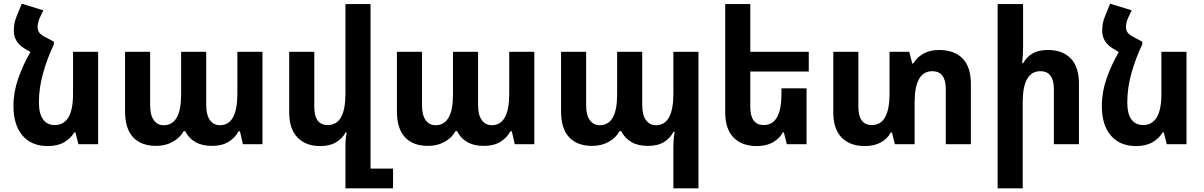

<svg xmlns="http://www.w3.org/2000/svg" viewBox="-20 -782 6528 1041"><path d="M272 -556V-541Q237 -468 214 -387Q191 -306 191 -227Q191 -165 213.5 -134.5Q236 -104 277 -104Q325 -104 350.5 -145Q376 -186 376 -274V-501H512V0H405L389 -64H383Q362 -30 326.5 -10Q291 10 239 10Q151 10 102 -47Q53 -104 53 -208Q53 -283 79 -357Q105 -431 145 -500L113 -519Q55 -554 55 -615Q55 -637 58.5 -655.5Q62 -674 70 -693L98 -762L215 -726L195 -684Q184 -659 184 -634Q184 -617 194 -604Q204 -591 233 -577Z M827 9Q745 9 701.5 -38Q658 -85 658 -178V-501H794V-212Q794 -158 814 -130.5Q834 -103 867 -103Q962 -103 962 -269V-501H1098V-214Q1098 -158 1118.5 -130.5Q1139 -103 1172 -103Q1267 -103 1267 -274V-501H1403V0H1297L1281 -70H1273Q1255 -35 1219 -13Q1183 9 1129 9Q1075 9 1039 -12Q1003 -33 984 -71H976Q956 -35 916.5 -13Q877 9 827 9Z M1989 132H2111V239H1853V5Q1853 -30 1860 -64H1854Q1835 -30 1801.5 -10Q1768 10 1716 10Q1638 10 1593 -36.5Q1548 -83 1548 -173V-501H1684V-203Q1684 -104 1757 -104Q1853 -104 1853 -274V-760H1989Z M2301 9Q2219 9 2175.5 -38Q2132 -85 2132 -178V-501H2268V-212Q2268 -158 2288 -130.5Q2308 -103 2341 -103Q2436 -103 2436 -269V-501H2572V-214Q2572 -158 2592.5 -130.5Q2613 -103 2646 -103Q2741 -103 2741 -274V-501H2877V0H2771L2755 -70H2747Q2729 -35 2693 -13Q2657 9 2603 9Q2549 9 2513 -12Q2477 -33 2458 -71H2450Q2430 -35 2390.5 -13Q2351 9 2301 9Z M3631 239V17Q3631 -6 3632.5 -25.5Q3634 -45 3638 -68H3632Q3614 -33 3580.5 -12Q3547 9 3493 9Q3439 9 3403 -12Q3367 -33 3348 -71H3339Q3320 -35 3280.5 -13Q3241 9 3191 9Q3109 9 3065.5 -38Q3022 -85 3022 -178V-501H3158V-212Q3158 -158 3178 -130.5Q3198 -103 3231 -103Q3326 -103 3326 -269V-501H3462V-214Q3462 -158 3482.5 -130.5Q3503 -103 3536 -103Q3631 -103 3631 -274V-501H3767V239Z M4353 -303V0H4246L4230 -64H4224Q4206 -30 4170 -10Q4134 10 4084 10Q4002 10 3957 -36.5Q3912 -83 3912 -173V-760H4048V-501H4365V-394H4048V-203Q4048 -104 4121 -104Q4217 -104 4217 -274V-303Z M5072 -511Q5154 -511 5199 -465Q5244 -419 5244 -328V0H5108V-298Q5108 -396 5035 -396Q4939 -396 4939 -227V0H4832L4816 -64H4810Q4792 -30 4756 -10Q4720 10 4670 10Q4588 10 4543 -36.5Q4498 -83 4498 -173V-501H4634V-203Q4634 -104 4707 -104Q4803 -104 4803 -274V-501H4910L4926 -438H4932Q4951 -471 4986.5 -491Q5022 -511 5072 -511Z M5527 -760V-527Q5527 -485 5522 -440H5528Q5546 -473 5578 -492Q5610 -511 5662 -511Q5741 -511 5785.5 -465Q5830 -419 5830 -328V0H5694V-298Q5694 -396 5621 -396Q5525 -396 5525 -227V239H5389V-760Z M6173 -556V-541Q6138 -468 6115 -387Q6092 -306 6092 -227Q6092 -165 6114.5 -134.5Q6137 -104 6178 -104Q6226 -104 6251.5 -145Q6277 -186 6277 -274V-501H6413V0H6306L6290 -64H6284Q6263 -30 6227.5 -10Q6192 10 6140 10Q6052 10 6003 -47Q5954 -104 5954 -208Q5954 -283 5980 -357Q6006 -431 6046 -500L6014 -519Q5956 -554 5956 -615Q5956 -637 5959.5 -655.5Q5963 -674 5971 -693L5999 -762L6116 -726L6096 -684Q6085 -659 6085 -634Q6085 -617 6095 -604Q6105 -591 6134 -577Z"/></svg>

Font: Noto Sans Armenian SemiCondensed
Style: Bold
Weight: 700
Width: 4
Designer: Monotype Design Team
Foundry: Monotype Imaging Inc.
Version: Version 2.008; ttfautohint (v1.8.4.7-5d5b)